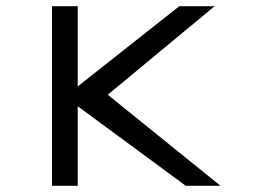

<svg xmlns="http://www.w3.org/2000/svg" viewBox="-20 -600 859 620"><path d="M328 -294 673 -580H559L231 -321V-580H148V0H231V-257L580 0H692Z"/></svg>

Font: Charger Monospace
Style: Regular
Weight: 400
Designer: Jasper
Foundry: Cannot Into Space Fonts
Version: Version 0.980